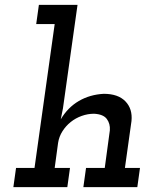

<svg xmlns="http://www.w3.org/2000/svg" viewBox="-20 -770 620 790"><path d="M334 -79 323 0H545L556 -79H494L521 -272Q526 -322 496 -353Q466 -384 407 -384Q350 -381 304.5 -354.5Q259 -328 230 -279L239 -324L299 -750H140L129 -671H205L122 -79H46L35 0H257L268 -79H205L219 -182Q223 -208 237 -230Q251 -252 271 -268Q291 -284 316 -293Q341 -302 367 -302Q405 -300 419.5 -280.5Q434 -261 432 -234L411 -79Z"/></svg>

Font: Josefin Slab Thin
Style: Italic
Weight: 100
Italic angle: -12°
Designer: Santiago Orozco
Foundry: Typemade
Version: Version 2.000